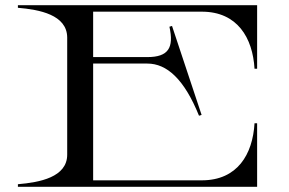

<svg xmlns="http://www.w3.org/2000/svg" viewBox="-20 -720 1114 740"><path d="M758 -675C895 -675 954 -574 961 -455H971V-700H49V-690C132 -683 238 -663 239 -576V-124C239 -37 133 -17 49 -10V0H971V-245H961C954 -125 895 -25 758 -25H339V-475H548C623 -475 690 -415 747 -274L757 -277L643 -620L633 -617C651 -536 629 -500 548 -500H339V-675Z"/></svg>

Font: Sprat Extended
Style: Regular
Weight: 400
Width: 9
Designer: Ethan Nakache
Foundry: Collletttivo
Version: Version 2.000;Glyphs 3.2 (3217)